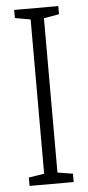

<svg xmlns="http://www.w3.org/2000/svg" viewBox="-52 -745 356 776"><g transform="rotate(-5 125.5 -357.0)"><path d="M215 0V-34L153 -44V-670L215 -681V-714H36V-681L99 -670V-44L36 -34V0Z"/></g></svg>

Font: Noto Sans UI Condensed Light
Style: Regular
Weight: 300
Width: 3
Designer: Monotype Design Team
Foundry: Monotype Imaging Inc.
Version: Version 1.901